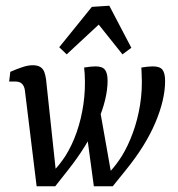

<svg xmlns="http://www.w3.org/2000/svg" viewBox="-20 -651 621 671"><path d="M374 0 333 -22Q352 -37 370.5 -58Q389 -79 406 -106Q427 -140 444 -186Q461 -232 469.5 -284.5Q478 -337 475 -392L474 -415Q486 -417 496 -418Q506 -419 514 -419Q539 -419 548 -407Q557 -395 557 -368Q557 -303 523 -222.5Q489 -142 420 -57ZM108 0 67 -335Q65 -350 57 -358Q49 -366 35 -366H12L16 -400Q39 -410 58.5 -416.5Q78 -423 94 -423Q112 -423 121.5 -416.5Q131 -410 135 -399Q139 -388 141 -373L178 -27L173 0ZM173 0 133 -21Q152 -37 171 -57.5Q190 -78 208 -105Q232 -143 248 -189Q264 -235 271.5 -286.5Q279 -338 276 -392L274 -415Q286 -417 296 -418Q306 -419 314 -419Q338 -419 347 -407Q356 -395 356 -369Q356 -306 321 -224.5Q286 -143 218 -57ZM308 0 284 -177 327 -280 373 -20 374 0ZM187 -486 301 -627 362 -631 439 -484 408 -461 325 -565 213 -461Z"/></svg>

Font: Yrsa
Style: Italic
Weight: 400
Italic angle: -7.10001°
Designer: Anna Giedrys (Yrsa+Rasa design), David Brezina (Yrsa art-direction, Rasa art-direction, design)
Foundry: Rosetta Type Foundry
Version: Version 2.004